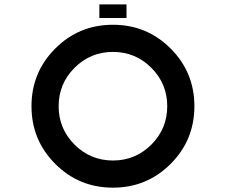

<svg xmlns="http://www.w3.org/2000/svg" viewBox="-20 -864 1040 884"><path d="M500 -125Q603.5 -125 676.8 -198.2Q750 -271.5 750 -375Q750 -478.5 676.8 -551.8Q603.5 -625 500 -625Q396.5 -625 323.2 -551.8Q250 -478.5 250 -375Q250 -271.5 323.2 -198.2Q396.5 -125 500 -125ZM500 0Q343.8 0 234.4 -109.4Q125 -218.8 125 -375Q125 -531.2 234.4 -640.6Q343.8 -750 500 -750Q656.2 -750 765.6 -640.6Q875 -531.2 875 -375Q875 -218.8 765.6 -109.4Q656.2 0 500 0ZM562.5 -781.2H437.5V-843.8H562.5Z"/></svg>

Font: Xanmono
Style: Regular
Weight: 400
Designer: GGBotNet
Foundry: GGBotNet
Version: 1.00